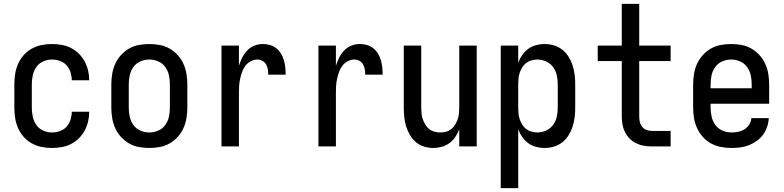

<svg xmlns="http://www.w3.org/2000/svg" viewBox="-20 -755 4040 990"><path d="M247 8Q220 8 193.5 2.5Q167 -3 143.5 -16Q120 -29 102 -49.5Q84 -70 73 -95Q62 -120 58 -146.5Q54 -173 54 -200V-320Q54 -347 58 -373.5Q62 -400 73 -425Q84 -450 102 -470.5Q120 -491 143.5 -504Q167 -517 193.5 -522.5Q220 -528 247 -528Q273 -528 298 -523.5Q323 -519 345.5 -508Q368 -497 386 -479Q404 -461 416 -439Q428 -417 434 -392.5Q440 -368 440 -342Q440 -342 440 -341.5Q440 -341 440 -341H350Q350 -341 350 -341Q350 -341 350 -342Q350 -362 343.5 -382.5Q337 -403 323 -418.5Q309 -434 288.5 -441Q268 -448 247 -448Q224 -448 202 -438Q180 -428 167 -409Q154 -390 149 -366.5Q144 -343 144 -320V-200Q144 -177 149 -153.5Q154 -130 167 -111Q180 -92 202 -82Q224 -72 247 -72Q268 -72 288.5 -79Q309 -86 323 -101.5Q337 -117 343.5 -137.5Q350 -158 350 -178Q350 -179 350 -179Q350 -179 350 -179H440Q440 -179 440 -178.5Q440 -178 440 -178Q440 -152 434 -127.5Q428 -103 416 -81Q404 -59 386 -41Q368 -23 345.5 -12Q323 -1 298 3.5Q273 8 247 8Z M750 8Q723 8 696 3Q669 -2 645.5 -15.5Q622 -29 603.5 -49.5Q585 -70 574 -94.5Q563 -119 558.5 -146Q554 -173 554 -200V-320Q554 -347 558.5 -374Q563 -401 574 -425.5Q585 -450 603.5 -470.5Q622 -491 645.5 -504.5Q669 -518 696 -523Q723 -528 750 -528Q777 -528 804 -523Q831 -518 854.5 -504.5Q878 -491 896.5 -470.5Q915 -450 926 -425.5Q937 -401 941.5 -374Q946 -347 946 -320V-200Q946 -173 941.5 -146Q937 -119 926 -94.5Q915 -70 896.5 -49.5Q878 -29 854.5 -15.5Q831 -2 804 3Q777 8 750 8ZM750 -72Q774 -72 796 -81.5Q818 -91 832 -110.5Q846 -130 851 -153Q856 -176 856 -200V-320Q856 -344 851 -367Q846 -390 832 -409.5Q818 -429 796 -438.5Q774 -448 750 -448Q726 -448 704 -438.5Q682 -429 668 -409.5Q654 -390 649 -367Q644 -344 644 -320V-200Q644 -176 649 -153Q654 -130 668 -110.5Q682 -91 704 -81.5Q726 -72 750 -72Z M1122 0V-520H1212V-416Q1219 -438 1229 -458Q1239 -478 1254.5 -494.5Q1270 -511 1291 -519.5Q1312 -528 1335 -528Q1354 -528 1372 -523Q1390 -518 1404.5 -506.5Q1419 -495 1429 -478.5Q1439 -462 1444 -444Q1449 -426 1451 -407.5Q1453 -389 1453 -370H1363Q1363 -384 1361 -397.5Q1359 -411 1352 -423Q1345 -435 1333 -441.5Q1321 -448 1307 -448Q1289 -448 1272.5 -439Q1256 -430 1245 -415.5Q1234 -401 1228 -383.5Q1222 -366 1218 -348Q1214 -330 1213 -312Q1212 -294 1212 -276V0Z M1622 0V-520H1712V-416Q1719 -438 1729 -458Q1739 -478 1754.5 -494.5Q1770 -511 1791 -519.5Q1812 -528 1835 -528Q1854 -528 1872 -523Q1890 -518 1904.5 -506.5Q1919 -495 1929 -478.5Q1939 -462 1944 -444Q1949 -426 1951 -407.5Q1953 -389 1953 -370H1863Q1863 -384 1861 -397.5Q1859 -411 1852 -423Q1845 -435 1833 -441.5Q1821 -448 1807 -448Q1789 -448 1772.5 -439Q1756 -430 1745 -415.5Q1734 -401 1728 -383.5Q1722 -366 1718 -348Q1714 -330 1713 -312Q1712 -294 1712 -276V0Z M2214 8Q2190 8 2166 0.5Q2142 -7 2124 -22.5Q2106 -38 2093.5 -59.5Q2081 -81 2074 -104Q2067 -127 2064.5 -151.5Q2062 -176 2062 -200V-520H2152V-200Q2152 -185 2153.5 -169.5Q2155 -154 2160 -140Q2165 -126 2173 -112.5Q2181 -99 2193 -89.5Q2205 -80 2220 -76Q2235 -72 2250 -72Q2265 -72 2280 -76Q2295 -80 2307 -89.5Q2319 -99 2327 -112.5Q2335 -126 2340 -140Q2345 -154 2346.5 -169.5Q2348 -185 2348 -200V-520H2438V0H2348V-88Q2340 -67 2327.5 -48.5Q2315 -30 2297 -17Q2279 -4 2257.5 2Q2236 8 2214 8Z M2562 215V-520H2652V-432Q2660 -453 2673 -471.5Q2686 -490 2703.5 -503Q2721 -516 2743 -522Q2765 -528 2787 -528Q2812 -528 2836 -521Q2860 -514 2879.5 -498.5Q2899 -483 2912 -462Q2925 -441 2932.5 -417.5Q2940 -394 2943 -369.5Q2946 -345 2946 -320V-200Q2946 -175 2943 -150.5Q2940 -126 2932.5 -102.5Q2925 -79 2912 -58Q2899 -37 2879.5 -21.5Q2860 -6 2836 1Q2812 8 2787 8Q2765 8 2743 2Q2721 -4 2703.5 -17Q2686 -30 2673 -48.5Q2660 -67 2652 -88V215ZM2751 -72Q2774 -72 2796 -82Q2818 -92 2832 -111Q2846 -130 2851 -153.5Q2856 -177 2856 -200V-320Q2856 -343 2851 -366.5Q2846 -390 2832 -409Q2818 -428 2796 -438Q2774 -448 2751 -448Q2736 -448 2721 -444Q2706 -440 2693.5 -430.5Q2681 -421 2673 -408Q2665 -395 2660 -380.5Q2655 -366 2653.5 -350.5Q2652 -335 2652 -320V-200Q2652 -185 2653.5 -169.5Q2655 -154 2660 -139.5Q2665 -125 2673 -112Q2681 -99 2693.5 -89.5Q2706 -80 2721 -76Q2736 -72 2751 -72Z M3341 0Q3320 0 3299.5 -3.5Q3279 -7 3260.5 -16Q3242 -25 3227 -40Q3212 -55 3202.5 -74Q3193 -93 3189.5 -113.5Q3186 -134 3186 -155V-440H3062V-520H3186V-735H3276V-520H3438V-440H3276V-155Q3276 -141 3279 -127Q3282 -113 3291 -101.5Q3300 -90 3313.5 -85Q3327 -80 3341 -80H3438V0Z M3752 8Q3725 8 3698 3Q3671 -2 3647 -15Q3623 -28 3604.5 -48.5Q3586 -69 3574.5 -94Q3563 -119 3558.5 -146Q3554 -173 3554 -200V-320Q3554 -347 3558.5 -374Q3563 -401 3574 -425.5Q3585 -450 3603.5 -470.5Q3622 -491 3645.5 -504.5Q3669 -518 3696 -523Q3723 -528 3750 -528Q3777 -528 3804 -523Q3831 -518 3854.5 -504.5Q3878 -491 3896.5 -470.5Q3915 -450 3926 -425.5Q3937 -401 3941.5 -374Q3946 -347 3946 -320V-220H3644V-200Q3644 -176 3649.5 -152.5Q3655 -129 3669 -110Q3683 -91 3705.5 -81.5Q3728 -72 3752 -72Q3769 -72 3786.5 -75.5Q3804 -79 3819 -88.5Q3834 -98 3843.5 -113.5Q3853 -129 3854 -146H3944Q3943 -123 3935.5 -101Q3928 -79 3914.5 -60.5Q3901 -42 3882 -28.5Q3863 -15 3842 -6.5Q3821 2 3798 5Q3775 8 3752 8ZM3856 -300V-320Q3856 -344 3851 -367Q3846 -390 3832 -409.5Q3818 -429 3796 -438.5Q3774 -448 3750 -448Q3726 -448 3704 -438.5Q3682 -429 3668 -409.5Q3654 -390 3649 -367Q3644 -344 3644 -320V-300Z"/></svg>

Font: Iosevka SS04 Medium
Style: Regular
Weight: 500
Monospace: yes
Designer: Belleve Invis
Foundry: Belleve Invis
Version: Version 19.0.0; ttfautohint (v1.8.4)